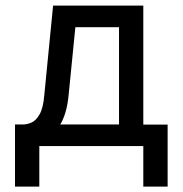

<svg xmlns="http://www.w3.org/2000/svg" viewBox="-20 -528 660 694"><path d="M454.1 -77.6V0H498V146.5H585.9V-77.6ZM34.2 146.5H122.1V-78.1H34.2ZM112.3 -78.1V0H434.6V-78.1ZM498 -507.8H171.9L140.1 -184.1Q136.2 -137.7 123.3 -115Q110.4 -92.3 94.2 -85.2Q78.1 -78.1 63.5 -78.1V0Q98.1 0 133.3 -16.4Q168.5 -32.7 194.8 -73Q221.2 -113.3 228 -184.1L252.4 -429.7H410.2V0H498Z"/></svg>

Font: Giphurs
Style: Regular
Weight: 400
Version: Version 2.010